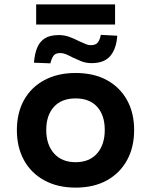

<svg xmlns="http://www.w3.org/2000/svg" viewBox="-20 -846 689 876"><path d="M325 10Q243 10 182.5 -23Q122 -56 89.5 -115Q57 -174 57 -252Q57 -331 89.5 -389.5Q122 -448 182.5 -480.5Q243 -513 325 -513Q408 -513 467.5 -480.5Q527 -448 559.5 -389.5Q592 -331 592 -253Q592 -174 559.5 -115Q527 -56 467.5 -23Q408 10 325 10ZM325 -106Q388 -106 423 -146Q458 -186 458 -253Q458 -320 423.5 -358.5Q389 -397 325 -397Q261 -397 226 -358.5Q191 -320 191 -253Q191 -186 226.5 -146Q262 -106 325 -106ZM145 -734V-826H505V-734ZM210 -557 135 -560Q138 -600 149.5 -628Q161 -656 184.5 -671Q208 -686 248 -686Q274 -686 297 -677.5Q320 -669 339 -659Q355 -652 368.5 -646Q382 -640 395 -640Q417 -640 426.5 -652.5Q436 -665 440 -687L515 -683Q511 -624 483.5 -591Q456 -558 398 -558Q371 -558 349.5 -567Q328 -576 309 -585Q294 -593 281 -598.5Q268 -604 255 -604Q233 -604 224 -591.5Q215 -579 210 -557Z"/></svg>

Font: Nunito Sans 6pt
Style: Bold
Weight: 700
Version: Version 3.101;gftools[0.9.27]